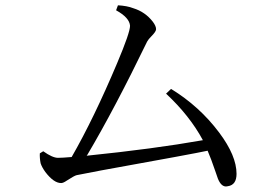

<svg xmlns="http://www.w3.org/2000/svg" viewBox="-20 -714 1040 713"><path d="M596.7 -366.2 615.2 -383.8Q720.7 -319.3 793.9 -221.7Q858.4 -135.7 858.4 -68.4Q858.4 -27.3 826.2 -22.5Q822.3 -21.5 819.3 -21.5Q800.8 -21.5 789.1 -50.8Q786.1 -58.6 779.3 -79.1Q763.7 -125 751 -154.3Q702.1 -143.6 355.5 -81.1Q293.9 -69.3 264.6 -63.5Q255.9 -61.5 227.5 -43Q214.8 -34.2 207 -34.2Q179.7 -34.2 148.4 -75.2Q135.7 -92.8 130.9 -107.4Q127 -127 127.9 -144.5L140.6 -152.3Q174.8 -127.9 195.3 -127.9Q210.9 -127.9 246.1 -130.9Q328.1 -273.4 415 -479.5Q462.9 -592.8 462.9 -618.2Q460.9 -648.4 411.1 -675.8L418 -694.3Q452.1 -692.4 474.6 -683.6Q519.5 -669.9 547.9 -632.8Q559.6 -617.2 559.6 -605.5Q559.6 -596.7 542 -579.1Q531.2 -568.4 526.4 -559.6Q405.3 -309.6 304.7 -139.6Q302.7 -137.7 301.8 -135.7Q550.8 -161.1 733.4 -193.4Q684.6 -284.2 596.7 -366.2Z"/></svg>

Font: GenYoMin JP Regular
Style: Regular
Weight: 400
Version: Version 1.001;PS 1;hotconv 16.6.51;makeotf.lib2.5.65220 DEVE